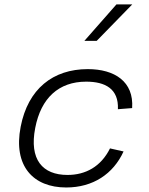

<svg xmlns="http://www.w3.org/2000/svg" viewBox="-20 -818 660 850"><path d="M527 -147.5 467 -161C426.5 -79.5 358 -43.5 279 -43.5C168.5 -43.5 108.5 -111 136 -252C161.5 -384 240 -456.5 361.5 -456.5C445.5 -456.5 506 -425 502 -334.5L565 -339.5C573 -457 487.5 -512 368.5 -512C214.5 -512 104 -424.5 71.5 -257C37.5 -82.5 127.5 12 273 12C392 12 481.5 -48 527 -147.5ZM353.5 -637 495.5 -798.5H565.5L408 -637Z"/></svg>

Font: Monaspace Neon ExtraLight
Style: Italic
Weight: 200
Italic angle: -11°
Designer: Riley Cran & the Lettermatic Team
Foundry: Lettermatic
Version: Version 1.200 (Monaspace Neon)